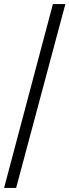

<svg xmlns="http://www.w3.org/2000/svg" viewBox="-20 -820 340 940"><path d="M239 -800H300L59 100H0Z"/></svg>

Font: Albert Sans Light
Style: Regular
Weight: 300
Designer: Andreas Rasmussen
Foundry: a.Foundry
Version: Version 1.025